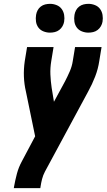

<svg xmlns="http://www.w3.org/2000/svg" viewBox="-20 -980 556 1000"><path d="M52 0 53 -7Q59 -41 68 -75Q77 -109 94 -140L163 -270L115 -503Q106 -541 104.5 -581Q103 -621 109 -662L121 -735H259L247 -662Q241 -626 242.5 -591.5Q244 -557 249 -523L261 -450L319 -557Q332 -582 343.5 -608.5Q355 -635 359 -662L371 -735H509L497 -662Q491 -621 475.5 -581Q460 -541 439 -503L214 -86Q204 -67 199 -47Q194 -27 191 -7L190 0ZM440 -810Q423 -810 406.5 -816.5Q390 -823 380 -836.5Q370 -850 367.5 -867.5Q365 -885 368 -903Q370 -915 376 -926.5Q382 -938 392.5 -946Q403 -954 415.5 -957Q428 -960 441 -960Q458 -960 474.5 -953.5Q491 -947 501 -933.5Q511 -920 514 -902.5Q517 -885 514 -867Q512 -855 505.5 -843.5Q499 -832 488.5 -824Q478 -816 465.5 -813Q453 -810 440 -810ZM240 -810Q223 -810 206.5 -816.5Q190 -823 180 -836.5Q170 -850 167.5 -867.5Q165 -885 168 -903Q170 -915 176 -926.5Q182 -938 192.5 -946Q203 -954 215.5 -957Q228 -960 241 -960Q258 -960 274.5 -953.5Q291 -947 301 -933.5Q311 -920 314 -902.5Q317 -885 314 -867Q312 -855 305.5 -843.5Q299 -832 288.5 -824Q278 -816 265.5 -813Q253 -810 240 -810Z"/></svg>

Font: Iosevka Term Curly Hv Obl
Style: Regular
Weight: 900
Italic angle: -9°
Designer: Belleve Invis
Foundry: Belleve Invis
Version: Version 32.3.0